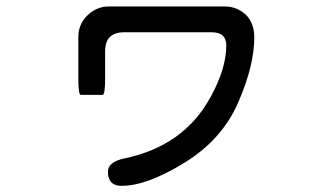

<svg xmlns="http://www.w3.org/2000/svg" viewBox="-20 -527 1040 602"><path d="M369.1 -425.8Q309.6 -425.8 309.6 -366.2V-281.2Q309.6 -229.5 301.8 -229.5H233.4Q225.6 -229.5 225.6 -281.2V-411.1Q225.6 -451.2 254.4 -479Q283.2 -506.8 321.3 -506.8H684.6Q725.6 -506.8 754.9 -476.6Q777.3 -450.2 777.3 -410.2Q777.3 -321.3 726.6 -205.1Q675.8 -88.9 558.1 -16.6Q440.4 55.7 361.3 55.7Q318.4 55.7 318.4 11.7Q318.4 -19.5 370.1 -30.3Q556.6 -69.3 639.6 -221.7Q689.5 -311.5 689.5 -384.8Q689.5 -425.8 643.6 -425.8H369.1Z"/></svg>

Font: YuPearl-Regular
Style: Regular
Weight: 400
Designer: Max Yao
Foundry: Max-Everyday
Version: Version 1.011; ttfautohint (v1.8.3)